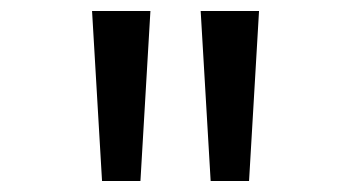

<svg xmlns="http://www.w3.org/2000/svg" viewBox="-20 -800 640 350"><path d="M166 -470H236L254.2 -780H147.8ZM364 -470H434L452.2 -780H345.8Z"/></svg>

Font: CommitMonoV143 ExtLt
Style: Regular
Weight: 200
Monospace: yes
Designer: Eigil Nikolajsen
Foundry: Eigil Nikolajsen
Version: Version 1.143